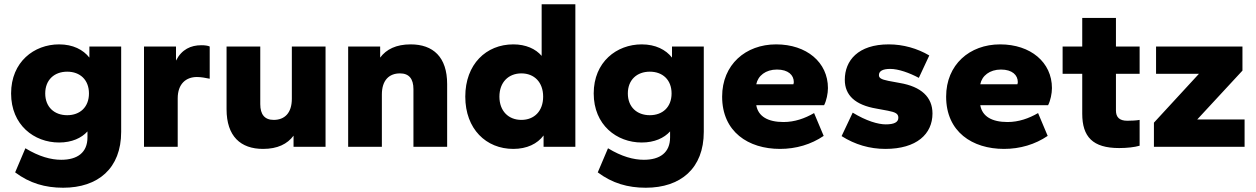

<svg xmlns="http://www.w3.org/2000/svg" viewBox="-20 -688 5887 900"><path d="M257 -20C317 -20 362 -41 390 -72V-44C390 27 343 61 267 61C219 61 163 46 99 7L51 120C119 171 192 192 276 192C440 192 548 101 548 -70V-470H399V-418C370 -455 322 -480 257 -480C140 -480 32 -398 32 -250C32 -102 140 -20 257 -20ZM295 -148C235 -148 192 -186 192 -250C192 -314 235 -352 295 -352C355 -352 397 -314 397 -250C397 -186 355 -148 295 -148Z M813 0V-227C813 -295 852 -327 903 -327C923 -327 943 -323 963 -319V-470C955 -474 940 -476 924 -476C875 -476 832 -457 805 -404V-470H655V0Z M1213 10C1281 10 1327 -13 1356 -52V0H1506V-470H1348V-225C1348 -158 1314 -126 1263 -126C1221 -126 1200 -151 1200 -200V-470H1042V-176C1042 -49 1108 10 1213 10Z M2076 0V-294C2076 -421 2010 -480 1905 -480C1837 -480 1791 -457 1762 -418V-470H1612V0H1770V-245C1770 -312 1804 -344 1855 -344C1897 -344 1918 -319 1918 -270V0Z M2386 10C2450 10 2499 -14 2528 -53V0H2677V-668H2519V-426C2491 -459 2445 -480 2386 -480C2259 -480 2161 -387 2161 -235C2161 -83 2259 10 2386 10ZM2424 -126C2364 -126 2321 -167 2321 -235C2321 -303 2364 -344 2424 -344C2484 -344 2526 -303 2526 -235C2526 -167 2484 -126 2424 -126Z M2988 -20C3048 -20 3093 -41 3121 -72V-44C3121 27 3074 61 2998 61C2950 61 2894 46 2830 7L2782 120C2850 171 2923 192 3007 192C3171 192 3279 101 3279 -70V-470H3130V-418C3101 -455 3053 -480 2988 -480C2871 -480 2763 -398 2763 -250C2763 -102 2871 -20 2988 -20ZM3026 -148C2966 -148 2923 -186 2923 -250C2923 -314 2966 -352 3026 -352C3086 -352 3128 -314 3128 -250C3128 -186 3086 -148 3026 -148Z M3636 10C3712 10 3782 -11 3841 -51L3796 -158C3753 -133 3705 -116 3653 -116C3580 -116 3534 -142 3525 -195H3843C3854 -216 3861 -250 3861 -275C3861 -396 3761 -480 3618 -480C3475 -480 3365 -385 3365 -235C3365 -70 3488 10 3636 10ZM3622 -362C3675 -362 3701 -336 3701 -303C3701 -300 3700 -297 3699 -293H3525C3533 -333 3569 -362 3622 -362Z M4130 10C4277 10 4351 -60 4351 -156C4351 -233 4298 -282 4198 -299L4144 -309C4109 -316 4100 -323 4100 -336C4100 -355 4118 -365 4153 -365C4192 -365 4244 -346 4287 -323L4336 -428C4280 -461 4214 -480 4146 -480C4002 -480 3940 -404 3940 -314C3940 -241 3989 -196 4088 -179L4142 -169C4178 -162 4191 -155 4191 -136C4191 -115 4171 -105 4132 -105C4096 -105 4041 -121 3977 -160L3925 -50C3988 -10 4057 10 4130 10Z M4686 10C4762 10 4832 -11 4891 -51L4846 -158C4803 -133 4755 -116 4703 -116C4630 -116 4584 -142 4575 -195H4893C4904 -216 4911 -250 4911 -275C4911 -396 4811 -480 4668 -480C4525 -480 4415 -385 4415 -235C4415 -70 4538 10 4686 10ZM4672 -362C4725 -362 4751 -336 4751 -303C4751 -300 4750 -297 4749 -293H4575C4583 -333 4619 -362 4672 -362Z M5226 6C5262 6 5299 2 5322 -5V-126C5307 -123 5280 -122 5264 -122C5227 -122 5211 -139 5211 -170V-342H5322V-470H5211V-604H5053V-470H4961V-342H5053V-155C5053 -47 5102 6 5226 6Z M5814 0V-128H5592L5804 -357V-470H5399V-342H5600L5389 -113V0Z"/></svg>

Font: Gantari ExtraBold
Style: Regular
Weight: 800
Designer: Anugrah Pasau
Foundry: Lafontype
Version: Version 1.000